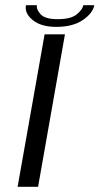

<svg xmlns="http://www.w3.org/2000/svg" viewBox="-20 -716 382 736"><path d="M47.5 0 151 -584.5H229L126 0ZM195.5 -613Q137.5 -613 105.5 -639Q73.5 -665 79.5 -696H121.5Q118.5 -680 135.8 -661.2Q153 -642.5 200.5 -642.5Q252 -642.5 274.2 -661Q296.5 -679.5 299.5 -696H341.5Q335.5 -665 297.2 -639Q259 -613 195.5 -613Z"/></svg>

Font: Anybody UltraExpanded Light
Style: Italic
Weight: 300
Width: 9
Italic angle: -10°
Designer: Tyler Finck
Foundry: Etcetera Type Company
Version: Version 1.010; ttfautohint (v1.8.3) -l 8 -r 50 -G 200 -x 14 